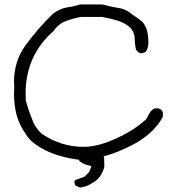

<svg xmlns="http://www.w3.org/2000/svg" viewBox="-20 -729 796 863"><path d="M340 114 319 105Q314 93 314 87Q315 80 336 74L360 65L381 44L391 18Q342 7 333 -12H327Q193 -31 120 -96Q105 -111 95 -127Q67 -169 56 -207Q43 -252 43 -309L44 -342L43 -362Q43 -452 93 -523Q149 -600 218 -667Q245 -688 277 -695Q308 -699 341 -709H440Q475 -699 511.5 -693.5Q548 -688 577 -662Q613 -639 624 -626Q647 -597 647 -537Q647 -514 635 -496Q626 -490 610 -490Q596 -495 590 -510Q586 -533 585 -559Q583 -612 507 -637Q473 -647 438 -653H345Q310 -647 276.5 -634.5Q243 -622 220 -589Q95 -479 95 -308L96 -275L97 -274Q99 -269 99 -266Q109 -232 122 -199Q135 -158 166 -129Q253 -69 356 -69Q424 -69 511 -111Q580 -142 637 -193Q644 -206 652.5 -221Q661 -236 676 -242H692Q707 -238 712 -224V-204Q668 -122 562 -71Q502 -41 448 -27L445 -26Q446 -24 448 -23L449 21Q435 73 394 94Q372 110 340 114Z"/></svg>

Font: Yozai
Style: Regular
Weight: 400
Designer: LXGW / Y.OzVox
Foundry: LXGW / Y.OzVox
Version: Version 0.861;October 22, 2024